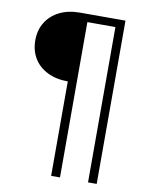

<svg xmlns="http://www.w3.org/2000/svg" viewBox="-95 -775 807 1025"><g transform="rotate(10 308.0 -262.5)"><path d="M254 180V-332Q191 -332 143.5 -355.5Q96 -379 70.5 -421Q45 -463 45 -519Q45 -574 71 -616Q97 -658 144 -681.5Q191 -705 255 -705H501V180H454V-662H302V180Z"/></g></svg>

Font: Nunito Sans 10pt SemiExpanded ExtraLight
Style: Regular
Weight: 250
Width: 6
Designer: Vernon Adams
Foundry: Vernon Adams
Version: Version 3.101;gftools[0.9.27]